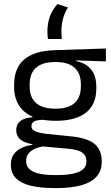

<svg xmlns="http://www.w3.org/2000/svg" viewBox="-20 -745 552 952"><path d="M256 -146Q156.5 -146 103.2 -189.5Q50 -233 50 -314V-326.5Q50 -377 70.8 -414.5Q91.5 -452 137 -473.2Q182.5 -494.5 256 -496.5L505 -504.5V-440.5L358 -445.5L357.5 -442Q392 -435 414 -418Q436 -401 446.8 -375.5Q457.5 -350 457.5 -316V-305Q457.5 -227.5 406.5 -186.8Q355.5 -146 256 -146ZM252.5 123H264Q309 123 341.2 116.2Q373.5 109.5 391 95Q408.5 80.5 408.5 56.5V54.5Q408.5 26.5 388.2 11.8Q368 -3 319 -7.5L181 -20L204 -21Q176 -17 154.8 -8Q133.5 1 121.5 15.8Q109.5 30.5 109.5 52.5V53.5Q109.5 79 127 94.5Q144.5 110 176.5 116.5Q208.5 123 252.5 123ZM248 187.5Q182 187.5 134.2 176.2Q86.5 165 60.2 139.8Q34 114.5 34 72V70Q34 40 48.2 20Q62.5 0 86.8 -11.5Q111 -23 141 -27L140.5 -30Q99.5 -37 80 -54.2Q60.5 -71.5 60.5 -99V-99.5Q60.5 -118.5 69.2 -132Q78 -145.5 95.8 -153.5Q113.5 -161.5 141 -163.5V-173.5L234 -150L196 -151Q162 -150.5 149 -142.8Q136 -135 136 -119.5V-119Q136 -102.5 154.5 -94Q173 -85.5 217.5 -80.5L336 -68.5Q413.5 -60.5 449 -31.2Q484.5 -2 484.5 55V57.5Q484.5 103 457.5 132Q430.5 161 381 174.2Q331.5 187.5 262.5 187.5ZM255 -206Q297 -206 324.8 -218.2Q352.5 -230.5 366.8 -255.2Q381 -280 381 -316V-328Q381 -363 367.2 -387.5Q353.5 -412 326 -424.8Q298.5 -437.5 257 -437.5H254Q209 -437.5 180.8 -423.8Q152.5 -410 139.8 -385.2Q127 -360.5 127 -327.5V-316Q127 -280 141.2 -255.5Q155.5 -231 184 -218.5Q212.5 -206 255 -206ZM217.5 -551.5Q217 -558 216 -567.2Q215 -576.5 215 -586.5Q215 -627 226.2 -660.2Q237.5 -693.5 265 -725L317 -708Q300.5 -681.5 292.5 -652.5Q284.5 -623.5 284.5 -587.5Q284.5 -578.5 285.2 -569.5Q286 -560.5 286.5 -551.5Z"/></svg>

Font: Anek Latin Medium
Style: Regular
Weight: 400
Version: Version 1.003